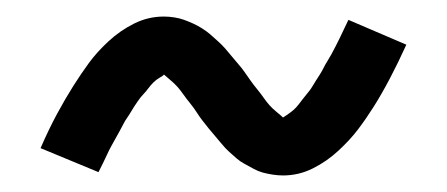

<svg xmlns="http://www.w3.org/2000/svg" viewBox="-20 -411 540 232"><path d="M322 -199Q316 -199 309.5 -200Q303 -201 297.5 -202.5Q292 -204 286.5 -207Q281 -210 275.5 -213Q270 -216 266 -219.5Q262 -223 257 -227.5Q252 -232 248 -237Q244 -242 240 -246.5Q236 -251 232 -256Q228 -261 224.5 -265.5Q221 -270 217.5 -275.5Q214 -281 209.5 -286.5Q205 -292 201.5 -297Q198 -302 194.5 -306Q191 -310 185 -315Q179 -320 178 -321Q178 -320 173.5 -317.5Q169 -315 165.5 -311.5Q162 -308 159 -304Q156 -300 154 -298Q152 -296 150 -293.5Q148 -291 146 -288Q144 -285 142 -282Q140 -279 138 -275.5Q136 -272 133.5 -268.5Q131 -265 129 -261Q127 -257 124.5 -252.5Q122 -248 119.5 -243.5Q117 -239 114.5 -234.5Q112 -230 109.5 -224.5Q107 -219 104.5 -214Q102 -209 99 -203L29 -232Q39 -255 49 -273.5Q59 -292 68.5 -307Q78 -322 87.5 -335Q97 -348 111 -361Q125 -374 142 -382.5Q159 -391 178 -391Q184 -391 190.5 -390Q197 -389 202.5 -387Q208 -385 213.5 -382.5Q219 -380 224.5 -376.5Q230 -373 234 -369.5Q238 -366 243 -361.5Q248 -357 252 -352.5Q256 -348 260 -343Q264 -338 268 -333.5Q272 -329 275.5 -324Q279 -319 282.5 -314Q286 -309 290.5 -303.5Q295 -298 298.5 -293Q302 -288 305.5 -284Q309 -280 314.5 -275.5Q320 -271 322 -269Q322 -269 326.5 -272Q331 -275 334.5 -278Q338 -281 341 -285Q344 -289 346 -291.5Q348 -294 350 -296.5Q352 -299 354 -301.5Q356 -304 358 -307.5Q360 -311 362 -314Q364 -317 366.5 -321Q369 -325 371 -329Q373 -333 375.5 -337Q378 -341 380.5 -345.5Q383 -350 385.5 -355Q388 -360 390.5 -365Q393 -370 395.5 -375.5Q398 -381 401 -387L471 -357Q461 -335 451 -316Q441 -297 431.5 -282Q422 -267 412.5 -254.5Q403 -242 389 -229Q375 -216 358 -207.5Q341 -199 322 -199Z"/></svg>

Font: Iosevka Julsh Curly
Style: Regular
Weight: 400
Designer: Belleve Invis
Foundry: Belleve Invis
Version: Version 15.0.2; ttfautohint (v1.8.4)